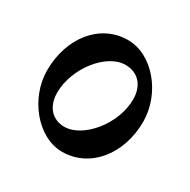

<svg xmlns="http://www.w3.org/2000/svg" viewBox="-103 -606 593 599"><g transform="rotate(30 194.0 -306.5)"><path d="M191 -104C291 -104 364 -194 364 -312C364 -412 286 -509 196 -509C96 -509 24 -419 24 -301C24 -201 103 -104 191 -104ZM158 -175C118 -175 86 -203 86 -257C86 -344 159 -438 228 -438C271 -438 302 -409 302 -356C302 -268 226 -175 158 -175Z"/></g></svg>

Font: Noto Serif Devanagari Condensed
Style: Regular
Weight: 400
Width: 3
Designer: Universal Thirst, Indian Type Foundry and the Monotype Design Team
Foundry: Monotype Imaging Inc.
Version: Version 2.004